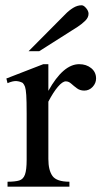

<svg xmlns="http://www.w3.org/2000/svg" viewBox="-20 -701 383 721"><path d="M340.8 -406.2Q340.8 -388.7 327.9 -374.8Q314.9 -360.8 296.4 -360.8Q280.3 -360.8 268.6 -369.6Q256.8 -378.4 247.3 -387Q237.8 -395.5 227.1 -395.5Q214.8 -395.5 197.5 -375.2Q180.2 -355 161.6 -319.3V-104Q161.6 -61.5 177.2 -40Q192.9 -18.6 240.7 -18.6V0H8.3V-18.6Q36.6 -18.6 52 -23.2Q67.4 -27.8 73.7 -45.4Q80.1 -63 80.1 -101.1V-274.4Q80.1 -321.8 78.6 -344Q77.1 -366.2 74 -375Q70.8 -383.8 65.4 -389.6Q54.7 -395.5 41.7 -396.5Q28.8 -397.5 8.3 -388.7L3.9 -406.2L142.6 -460H161.6V-359.9Q217.3 -460 277.3 -460Q304.2 -460 322.5 -445.1Q340.8 -430.2 340.8 -406.2ZM312.5 -649.4Q312.5 -635.3 300 -623Q287.6 -610.8 272 -600.6L127.4 -508.8H87.4L226.1 -648.4Q238.8 -661.6 254.6 -671.4Q270.5 -681.2 286.6 -681.2Q294.4 -681.2 303.5 -670.4Q312.5 -659.7 312.5 -649.4Z"/></svg>

Font: BabelStone Roman
Style: Regular
Weight: 400
Designer: Walt Agee, Victor Gaultney, Peter Martin, Debbi Hosken, Becca Hirsbrunner (SIL); Andrew West (BabelStone)
Foundry: BabelStone
Version: Version 16.000